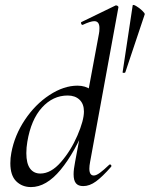

<svg xmlns="http://www.w3.org/2000/svg" viewBox="-20 -747 608 780"><path d="M22 -84Q22 -106 26 -126Q39 -197 81 -260Q123 -323 181 -361Q239 -399 295 -399Q327 -399 350 -382Q373 -365 376 -332L332 -246Q284 -127 226 -57Q168 13 106 13Q70 13 46 -10.5Q22 -34 22 -84ZM321 -294Q321 -325 303 -342Q285 -359 255 -359Q195 -359 150.5 -310Q106 -261 91 -171Q87 -148 87 -125Q87 -83 102 -62.5Q117 -42 144 -42Q187 -42 227.5 -88.5Q268 -135 294.5 -196.5Q321 -258 321 -294ZM279 -39Q279 -59 285 -89L382 -610Q384 -619 384 -633Q384 -661 363 -661Q348 -661 316 -646H315Q311 -646 309.5 -651.5Q308 -657 312 -658L450 -725H452Q456 -725 459 -722Q462 -719 461 -717L346 -89Q343 -73 343 -62Q343 -34 361 -34Q371 -34 386 -45Q401 -56 423 -77Q425 -79 427 -79Q430 -79 432 -75.5Q434 -72 431 -69Q396 -29 370 -10Q344 9 318 9Q298 9 288.5 -2.5Q279 -14 279 -39ZM568 -689 489 -453Q488 -451 483 -451Q478 -451 478 -453L519 -725Q520 -730 533 -722.5Q546 -715 557.5 -704Q569 -693 568 -689Z"/></svg>

Font: Cormorant Garamond Medium
Style: Italic
Weight: 500
Italic angle: -10°
Designer: Christian Thalmann (Catharsis Fonts)
Foundry: Catharsis Fonts
Version: Version 4.000